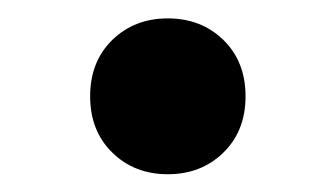

<svg xmlns="http://www.w3.org/2000/svg" viewBox="-20 -184 372 213"><path d="M166.2 9.3Q129 9.3 104.5 -14.8Q80 -38.8 80 -77.2Q80 -115.7 104.6 -139.7Q129.2 -163.6 166.2 -163.6Q203.2 -163.6 227.8 -139.7Q252.4 -115.7 252.4 -77.2Q252.4 -38.6 227.8 -14.7Q203.2 9.3 166.2 9.3Z"/></svg>

Font: Russolo 10pt ExtraLight
Style: Regular
Weight: 200
Designer: Micah Stupak-Hahn
Version: Version 1.000